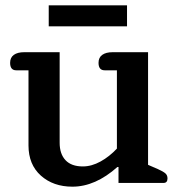

<svg xmlns="http://www.w3.org/2000/svg" viewBox="-20 -687 670 721"><path d="M163 -667H457V-588H163ZM87 -141V-423H41Q18 -423 18 -451Q18 -471 32 -481Q46 -491 71 -491H204V-151Q204 -109 226 -85.5Q248 -62 291 -62Q324 -62 357.5 -80.5Q391 -99 419 -129V-423H373Q350 -423 350 -451Q350 -471 364 -481Q378 -491 403 -491H536V-68L573 -52Q593 -43 601 -36Q609 -29 609 -17Q609 0 594 0H425V-60H421Q338 14 252 14Q180 14 133.5 -27.5Q87 -69 87 -141Z"/></svg>

Font: Maitree SemiBold
Style: Regular
Weight: 600
Designer: CadsonDemak Team
Foundry: CadsonDemak
Version: Version 1.001